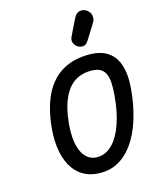

<svg xmlns="http://www.w3.org/2000/svg" viewBox="-219 -1410 1277 1541"><g transform="rotate(-20 419.0 -640.0)"><path d="M402.5 0Q318 0 256.5 -32.5Q195 -65 158.5 -126.5Q122 -188 112 -275Q102 -362 121 -470.5Q137.5 -561.5 164.8 -634.8Q192 -708 230 -763Q268 -818 316.8 -854.8Q365.5 -891.5 424.8 -910Q484 -928.5 554 -928.5Q673.5 -928.5 740.2 -883.5Q807 -838.5 827.5 -754.5Q848 -670.5 827.5 -553Q812.5 -468 789.2 -393.8Q766 -319.5 735.8 -258Q705.5 -196.5 668.8 -148.5Q632 -100.5 589.8 -67.5Q547.5 -34.5 500.5 -17.2Q453.5 0 402.5 0ZM262 -456Q251.5 -395 251.2 -344Q251 -293 260.8 -253Q270.5 -213 289.8 -185.2Q309 -157.5 337 -143Q365 -128.5 401.5 -128.5Q434 -128.5 464.5 -141.5Q495 -154.5 522.8 -179.2Q550.5 -204 575 -240Q599.5 -276 620 -322.5Q640.5 -369 656.8 -424.8Q673 -480.5 684 -545Q695 -606 696.2 -653.2Q697.5 -700.5 684 -733.2Q670.5 -766 637.5 -783Q604.5 -800 546.5 -800Q502.5 -800 464.5 -786.2Q426.5 -772.5 394.8 -744.8Q363 -717 337.8 -675.8Q312.5 -634.5 293.5 -579.5Q274.5 -524.5 262 -456ZM545.5 -1016.5Q522.5 -1030.5 514.2 -1056.8Q506 -1083 522.5 -1110.5L599.5 -1238Q623.5 -1278 656.2 -1279.8Q689 -1281.5 712 -1260Q735.5 -1239 737.8 -1209Q740 -1179 721.5 -1154.5L629 -1032Q610.5 -1007.5 588.8 -1005.5Q567 -1003.5 545.5 -1016.5Z"/></g></svg>

Font: Edu VIC WA NT Hand Pre
Style: Regular
Weight: 400
Designer: Tina and Corey Anderson, Eben Sorkin, Mirko Velimirovic
Foundry: Google for Education
Version: Version 1.000